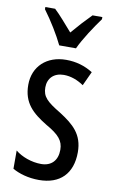

<svg xmlns="http://www.w3.org/2000/svg" viewBox="-88 -813 515 869"><g transform="rotate(10 169.5 -378.0)"><path d="M140 -606H217C238 -652 280 -715 310 -756V-766H265C231 -731 213 -712 179 -672C149 -706 118 -743 93 -766H48V-756C83 -709 119 -650 140 -606ZM307 -144C307 -226 262 -265 196 -307C133 -345 111 -365 111 -408C111 -450 139 -478 184 -478C217 -478 248 -466 276 -447L306 -512C269 -535 229 -547 183 -547C94 -547 33 -491 33 -406C33 -323 78 -283 145 -242C205 -208 227 -183 227 -141C227 -92 199 -63 152 -63C108 -63 62 -80 33 -104V-20C63 -3 105 10 155 10C251 10 307 -45 307 -144Z"/></g></svg>

Font: Noto Sans Devanagari ExtraCondensed
Style: Regular
Weight: 400
Width: 2
Designer: Jelle Bosma - Monotype Design Team
Foundry: Monotype Imaging Inc.
Version: Version 2.004